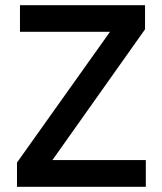

<svg xmlns="http://www.w3.org/2000/svg" viewBox="-20 -720 624 740"><path d="M45.5 0V-93.5L404 -597.5H57V-700H539V-607L182 -103H542V0Z"/></svg>

Font: Geologica Thin Roman
Style: Regular
Weight: 400
Version: Version 1.010;gftools[0.9.28]